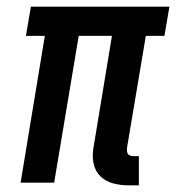

<svg xmlns="http://www.w3.org/2000/svg" viewBox="-20 -550 540 578"><path d="M367 8Q343 8 320.5 2Q298 -4 282.5 -19Q267 -34 262 -56.5Q257 -79 261 -103L317 -442H217L143 0H42L115 -442H58L73 -530H490L475 -442H419L362 -103Q362 -98 362.5 -93.5Q363 -89 365.5 -86Q368 -83 372.5 -81.5Q377 -80 381 -80H398V8Z"/></svg>

Font: Iosevka Curly Semibold Oblique
Style: Regular
Weight: 600
Italic angle: -9°
Monospace: yes
Designer: Belleve Invis
Foundry: Belleve Invis
Version: Version 11.1.0; ttfautohint (v1.8.3)